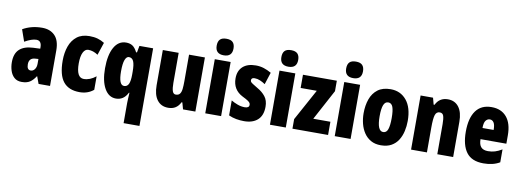

<svg xmlns="http://www.w3.org/2000/svg" viewBox="-73 -1234 5240 1932"><g transform="rotate(10 2547.5 -268.0)"><path d="M266 -563Q349 -563 397 -513.5Q445 -464 445 -363V0H328L301 -73H298Q271 -31 239.5 -10.5Q208 10 156 10Q109 10 80 -16Q51 -42 38 -83Q25 -124 25 -169Q25 -258 72.5 -301.5Q120 -345 211 -349L283 -352V-366Q283 -434 230 -434Q183 -434 111 -393L69 -513Q110 -537 159.5 -550Q209 -563 266 -563ZM253 -245Q187 -242 187 -176Q187 -119 226 -119Q250 -119 266.5 -141Q283 -163 283 -198V-247Z M748 10Q636 10 581 -58.5Q526 -127 526 -274Q526 -355 549.5 -420.5Q573 -486 622.5 -524.5Q672 -563 751 -563Q797 -563 834 -552.5Q871 -542 904 -521L861 -392Q812 -425 762 -425Q729 -425 709.5 -386Q690 -347 690 -274Q690 -128 766 -128Q829 -128 890 -177V-39Q831 10 748 10Z M1239 35Q1239 19 1240.5 -7.5Q1242 -34 1244 -71H1239Q1217 -28 1187 -9Q1157 10 1119 10Q1045 10 1002 -66Q959 -142 959 -272Q959 -408 1002.5 -485.5Q1046 -563 1124 -563Q1163 -563 1189.5 -546Q1216 -529 1239 -484H1248L1261 -553H1401V240H1239ZM1178 -129Q1210 -129 1224.5 -159.5Q1239 -190 1239 -256V-285Q1239 -359 1224.5 -391.5Q1210 -424 1177 -424Q1152 -424 1137.5 -386.5Q1123 -349 1123 -270Q1123 -129 1178 -129Z M1930 -553V0H1804L1785 -68H1777Q1758 -29 1727.5 -9.5Q1697 10 1653 10Q1580 10 1540 -43Q1500 -96 1500 -193V-553H1662V-246Q1662 -191 1671.5 -162.5Q1681 -134 1705 -134Q1734 -134 1747.5 -152Q1761 -170 1764.5 -203Q1768 -236 1768 -280V-553Z M2112 -776Q2157 -776 2177.5 -754.5Q2198 -733 2198 -691Q2198 -607 2112 -607Q2026 -607 2026 -691Q2026 -734 2046.5 -755Q2067 -776 2112 -776ZM2193 -553V0H2031V-553Z M2617 -170Q2617 -81 2567 -35.5Q2517 10 2428 10Q2388 10 2348.5 3Q2309 -4 2271 -21V-174Q2301 -156 2337.5 -142.5Q2374 -129 2411 -129Q2456 -129 2456 -161Q2456 -170 2451.5 -179Q2447 -188 2429.5 -200Q2412 -212 2373 -231Q2270 -283 2270 -400Q2270 -477 2317 -520Q2364 -563 2450 -563Q2493 -563 2531 -551Q2569 -539 2609 -516L2569 -393Q2544 -410 2516.5 -422Q2489 -434 2460 -434Q2426 -434 2426 -408Q2426 -399 2430.5 -392Q2435 -385 2452 -374Q2469 -363 2504 -342Q2554 -314 2585.5 -274Q2617 -234 2617 -170Z M2773 -776Q2818 -776 2838.5 -754.5Q2859 -733 2859 -691Q2859 -607 2773 -607Q2687 -607 2687 -691Q2687 -734 2707.5 -755Q2728 -776 2773 -776ZM2854 -553V0H2692V-553Z M3286 0H2922V-98L3097 -418H2932V-553H3278V-446L3111 -135H3286Z M3435 -776Q3480 -776 3500.5 -754.5Q3521 -733 3521 -691Q3521 -607 3435 -607Q3349 -607 3349 -691Q3349 -734 3369.5 -755Q3390 -776 3435 -776ZM3516 -553V0H3354V-553Z M4051 -278Q4051 -225 4039.5 -173.5Q4028 -122 4002 -80.5Q3976 -39 3932.5 -14.5Q3889 10 3825 10Q3766 10 3723.5 -14Q3681 -38 3653.5 -79Q3626 -120 3613 -171.5Q3600 -223 3600 -278Q3600 -358 3623 -422.5Q3646 -487 3696 -525Q3746 -563 3827 -563Q3928 -563 3989.5 -489Q4051 -415 4051 -278ZM3764 -276Q3764 -125 3826 -125Q3860 -125 3873.5 -163.5Q3887 -202 3887 -278Q3887 -354 3873.5 -391Q3860 -428 3826 -428Q3794 -428 3779 -391Q3764 -354 3764 -276Z M4412 -563Q4484 -563 4524 -510Q4564 -457 4564 -360V0H4402V-308Q4402 -363 4393 -391Q4384 -419 4354 -419Q4320 -419 4308 -383Q4296 -347 4296 -253V0H4134V-553H4261L4279 -485H4288Q4326 -563 4412 -563Z M4859 -562Q4958 -562 5013 -497Q5068 -432 5068 -310V-225H4804Q4804 -170 4827 -144.5Q4850 -119 4898 -119Q4936 -119 4969 -129Q5002 -139 5040 -162V-30Q5004 -9 4963 0.5Q4922 10 4874 10Q4754 10 4699.5 -63Q4645 -136 4645 -274Q4645 -413 4699 -487.5Q4753 -562 4859 -562ZM4863 -437Q4838 -437 4821 -415Q4804 -393 4804 -339H4918Q4918 -392 4903 -414.5Q4888 -437 4863 -437Z"/></g></svg>

Font: Noto Sans Gurmukhi ExtraCondensed Black
Style: Regular
Weight: 900
Width: 2
Designer: Jelle Bosma - Monotype Design Team
Foundry: Monotype Imaging Inc.
Version: Version 2.004; ttfautohint (v1.8.4.7-5d5b)